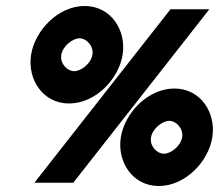

<svg xmlns="http://www.w3.org/2000/svg" viewBox="-20 -611 732 642"><path d="M84 -428C71 -346 123 -265 211 -265C299 -265 377 -346 390 -428C403 -510 351 -591 263 -591C175 -591 97 -510 84 -428ZM95 0H225L680 -580H550ZM185 -428C190 -457 223 -483 246 -483C269 -483 294 -457 289 -428C284 -398 251 -373 228 -373C205 -373 180 -398 185 -428ZM384 -152C371 -70 423 11 511 11C599 11 677 -70 690 -152C703 -234 651 -315 563 -315C475 -315 397 -234 384 -152ZM485 -152C490 -181 523 -207 546 -207C569 -207 594 -181 589 -152C584 -122 551 -97 528 -97C505 -97 480 -122 485 -152Z"/></svg>

Font: Charger Sport
Style: UltObl
Weight: 1000
Designer: Jasper
Foundry: Cannot Into Space Fonts
Version: Version 1.1